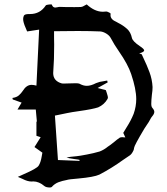

<svg xmlns="http://www.w3.org/2000/svg" viewBox="-20 -829 752 867"><path d="M338.9 -102.5Q338.9 -105.5 339.4 -106.9Q336.4 -108.4 315.9 -110.8Q287.1 -114.7 280.3 -117.7Q294.4 -121.1 324.7 -123.5Q338.9 -125 343.3 -126L372.6 -131.3Q401.9 -136.7 430.2 -145Q450.2 -152.8 467.3 -167L476.6 -173.3L495.6 -188Q507.8 -198.7 521 -207.5Q524.9 -209.5 532.7 -209.5L537.6 -209L545.9 -208.5L536.6 -229Q543.9 -242.2 552.2 -254.9Q570.8 -283.7 583.5 -314.9Q595.2 -348.1 595.2 -381.3Q595.2 -426.8 572.3 -494.6Q557.6 -538.6 517.6 -596.2Q496.6 -626 479.5 -658.2Q473.6 -668.9 460.2 -677.2Q446.8 -685.5 433.6 -687Q387.2 -689 332 -689Q304.7 -689 275.6 -688.5Q246.6 -688 224.1 -688V-657.2L224.6 -627Q224.6 -556.6 220.7 -508.3L220.2 -499Q220.2 -462.9 259.8 -452.1Q262.7 -451.7 267.6 -451.7Q278.8 -451.7 293.7 -452.4Q308.6 -453.1 321.3 -453.1Q334 -453.1 338.4 -451.2Q356 -441.4 371.6 -441.4Q390.6 -441.4 413.6 -453.6Q429.7 -460.4 448.2 -462.4Q456.1 -463.4 463.9 -465.3L466.3 -457L420.9 -431.6L458 -421.9Q459.5 -415.5 462.4 -408.7Q467.3 -393.1 467.3 -389.6Q467.3 -385.3 465.3 -381.8Q450.7 -356.4 423.3 -344.2Q398.4 -335.9 335.9 -327.1Q304.2 -322.8 283.2 -318.4Q264.2 -314 245.1 -310.5L228 -307.1L241.7 -106.4ZM205.1 17.6Q189 17.6 181.2 11.7Q155.8 -9.8 130.4 -9.8L123 -9.3Q104 -9.3 82 -21Q71.8 -25.9 60.5 -30.3L87.4 -42.5Q146 -67.9 154.3 -80.6Q164.1 -95.7 168.5 -123.5Q169.4 -131.3 171.4 -139.6L135.7 -165L163.6 -209.5L144.5 -215.8V-279.3Q145 -280.3 146.5 -280.3Q142.6 -328.1 141.6 -334.5H59.1Q67.9 -350.1 77.6 -365.7L37.6 -379.9L36.1 -386.7Q54.7 -389.2 65.2 -398.4Q75.7 -407.7 83 -418.9Q99.6 -445.8 122.6 -445.8Q131.8 -445.8 144.5 -442.4L156.7 -695.3L102.5 -687Q99.6 -694.8 96.2 -702.1Q84.5 -728 84.5 -743.2Q84.5 -750 87.6 -757.8Q90.8 -765.6 111.3 -765.6H115.7Q161.1 -765.6 186.5 -804.2Q188 -806.2 192.1 -807.1Q196.3 -808.1 201.2 -808.6Q206.1 -809.1 210 -809.1Q213.4 -809.1 213.9 -808.6Q218.3 -794.9 229.5 -794.9Q233.9 -794.9 239.5 -796.4Q245.1 -797.9 250 -797.9Q270.5 -796.9 316.9 -796.9Q335.4 -796.9 345.7 -797.4Q353.5 -798.3 362.3 -804.2L371.6 -809.1Q407.7 -775.9 444.8 -775.9Q451.7 -775.9 458.5 -776.9H460Q462.9 -776.9 467.3 -775.1Q471.7 -773.4 475.6 -771Q479.5 -768.6 479.5 -767.1L479 -760.3Q479 -741.2 505.9 -730L514.6 -725.1Q535.6 -714.8 554.7 -697.8Q570.3 -683.1 575.7 -657.7Q579.1 -642.6 610.8 -621.1Q630.9 -607.9 630.9 -601.6Q630.9 -593.8 608.4 -587.9Q619.1 -585 620.1 -583.5L627.9 -566.4Q643.1 -535.2 655 -503.2Q667 -471.2 668.9 -436Q668.9 -419.4 666 -402.3Q663.1 -375.5 663.1 -360.4Q663.1 -347.2 668 -341.8Q676.8 -332 676.8 -323.7Q676.8 -314.5 666.5 -302.7Q662.1 -297.4 659.2 -291.5Q652.3 -277.8 643.1 -265.1Q637.2 -256.8 631.8 -248Q586.4 -171.9 585.4 -161.1Q585 -155.3 583 -150.4Q575.7 -134.3 566.9 -127.9L535.2 -106.4Q483.9 -69.3 428.7 -40.5Q404.3 -29.3 334 -22.9Q290.5 -19.5 280.8 -16.1Q261.7 -12.7 244.4 -6.3Q227.1 0 213.9 15.1Q211.4 17.6 205.1 17.6Z"/></svg>

Font: Unutterable
Style: Regular
Weight: 400
Designer: GGBotNet
Foundry: f0n7.com
Version: 1.00